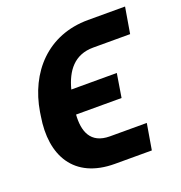

<svg xmlns="http://www.w3.org/2000/svg" viewBox="-105 -636 690 732"><g transform="rotate(-20 240.0 -270.0)"><path d="M257.1 -100.1C177.9 -100.1 159.4 -156.6 164.1 -222.3H348.7L364.3 -318.2H179.7C197.8 -387.8 235.8 -440 312.9 -440H462.7L480.5 -545.5H330.6C165.5 -545.5 63.2 -430 38.4 -279.1L35.9 -262.4C10.7 -110.8 73.5 5 239.3 5H388.8L406.6 -100.1Z"/></g></svg>

Font: Margiela Sans Semi Bold
Style: Italic
Weight: 600
Italic angle: -9.39999°
Designer: Stefan Endress, Andreas Faust
Version: Version 1.100;FEAKit 1.0